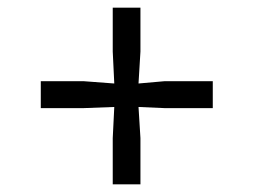

<svg xmlns="http://www.w3.org/2000/svg" viewBox="-20 -636 658 499"><path d="M277 -358 197 -355H86V-425H197L277 -419L273 -502V-616H345V-502L340 -419L408 -425H533V-355H408L340 -358L345 -277V-157H273V-277Z"/></svg>

Font: Martel
Style: Regular
Weight: 400
Designer: Dan Reynolds
Foundry: Dan Reynolds
Version: Version 1.001; ttfautohint (v1.1) -l 5 -r 5 -G 72 -x 0 -D la